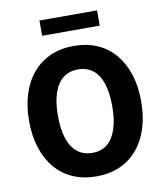

<svg xmlns="http://www.w3.org/2000/svg" viewBox="-96 -964 904 1054"><g transform="rotate(-10 356.5 -437.5)"><path d="M357 11Q285 11 227 -14Q169 -39 128.5 -86.5Q88 -134 66 -201.5Q44 -269 44 -352Q44 -436 66 -503.5Q88 -571 129 -618.5Q170 -666 227.5 -691Q285 -716 357 -716Q429 -716 486.5 -691Q544 -666 584.5 -618.5Q625 -571 647 -504.5Q669 -438 669 -353Q669 -269 647.5 -202Q626 -135 585 -87Q544 -39 486.5 -14Q429 11 357 11ZM357 -120Q407 -120 440 -147Q473 -174 490.5 -226Q508 -278 508 -353Q508 -429 491 -480.5Q474 -532 440 -558.5Q406 -585 357 -585Q308 -585 274 -558.5Q240 -532 222.5 -480Q205 -428 205 -352Q205 -277 222.5 -225Q240 -173 274 -146.5Q308 -120 357 -120ZM196 -801V-886H517V-801Z"/></g></svg>

Font: Nunito Sans 12pt ExtraLight
Style: Weight 830 Width 84 Optical size 12.0 YTLC 445
Weight: 830
Width: 4
Designer: Vernon Adams
Foundry: Vernon Adams
Version: Version 3.101;gftools[0.9.27]